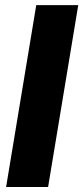

<svg xmlns="http://www.w3.org/2000/svg" viewBox="-20 -748 333 768"><path d="M293 -727.5 172.4 0H4.4L125 -727.5Z"/></svg>

Font: Inter Display ExtraBold
Style: Italic
Weight: 800
Italic angle: -9.39999°
Designer: Rasmus Andersson
Foundry: rsms
Version: Version 4.000;git-a52131595